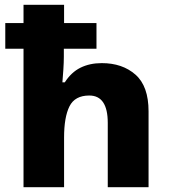

<svg xmlns="http://www.w3.org/2000/svg" viewBox="-20 -780 707 800"><path d="M247 -760V-684H382V-577H246V-543Q246 -521 244 -490Q242 -459 240 -437H250Q277 -479 315.5 -498Q354 -517 404 -517Q490 -517 544.5 -469Q599 -421 599 -316V0H429V-268Q429 -382 352 -382Q292 -382 269.5 -337Q247 -292 247 -207V0H78V-577H2V-684H78V-760Z"/></svg>

Font: Noto Sans Thai Looped ExtraBold
Style: Regular
Weight: 800
Designer: Sasikarn Vongin, Ben Mitchell
Foundry: The Fontpad Ltd
Version: Version 1.001; ttfautohint (v1.8.4.7-5d5b)